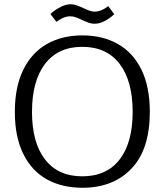

<svg xmlns="http://www.w3.org/2000/svg" viewBox="-20 -874 777 906"><path d="M367 -780Q350 -788 337.5 -792.5Q325 -797 312 -797Q295 -797 279.5 -790.5Q264 -784 246 -771L218 -808Q240 -828 265.5 -841Q291 -854 313 -854Q326 -854 339.5 -849.5Q353 -845 373 -836Q407 -819 426 -819Q457 -819 491 -845L519 -807Q498 -787 473.5 -774.5Q449 -762 427 -762Q412 -762 399 -766.5Q386 -771 367 -780ZM50 -346Q50 -464 90 -545Q130 -626 201.5 -666.5Q273 -707 369 -707Q464 -707 536 -666.5Q608 -626 647.5 -545Q687 -464 687 -346Q687 -170 601 -79Q515 12 369 12Q273 12 201.5 -27.5Q130 -67 90 -147.5Q50 -228 50 -346ZM606 -346Q606 -492 544.5 -572.5Q483 -653 368 -653Q254 -653 192.5 -572.5Q131 -492 131 -346Q131 -201 192.5 -121.5Q254 -42 368 -42Q483 -42 544.5 -121.5Q606 -201 606 -346Z"/></svg>

Font: Maitree
Style: Regular
Weight: 400
Designer: CadsonDemak Team
Foundry: CadsonDemak
Version: Version 1.001